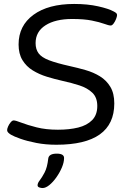

<svg xmlns="http://www.w3.org/2000/svg" viewBox="-20 -726 640 971"><path d="M265 6Q211 6 164.5 -3Q118 -12 84 -24Q50 -36 35 -45Q27 -50 21.5 -55.5Q16 -61 16 -68Q16 -75 21 -86.5Q26 -98 34 -107.5Q42 -117 49 -117Q59 -117 88.5 -105.5Q118 -94 165 -82Q212 -70 273 -70Q331 -70 375.5 -81Q420 -92 446 -118.5Q472 -145 472 -190Q472 -233 447 -257Q422 -281 382 -294Q342 -307 296 -317Q256 -326 217 -338Q178 -350 145.5 -370Q113 -390 93.5 -422Q74 -454 74 -501Q74 -596 149 -651Q224 -706 355 -706Q423 -706 476.5 -694Q530 -682 555 -668Q563 -664 567.5 -660Q572 -656 572 -650Q572 -643 567 -630Q562 -617 554.5 -607Q547 -597 540 -597Q530 -597 507 -605.5Q484 -614 444.5 -622Q405 -630 345 -630Q260 -630 210 -598Q160 -566 160 -508Q160 -477 175 -456.5Q190 -436 227.5 -421.5Q265 -407 332 -392Q373 -383 413 -371.5Q453 -360 485.5 -340Q518 -320 538 -287Q558 -254 558 -203Q558 6 265 6ZM195 225Q188 225 179 222Q170 219 170 211Q170 200 181 186Q192 172 205.5 146.5Q219 121 224 76Q227 51 267 51Q304 51 304 73Q304 95 293 121Q282 147 265 171Q248 195 229.5 210Q211 225 195 225Z"/></svg>

Font: Asap Expanded Expanded Regular
Style: Italic
Weight: 400
Width: 7
Italic angle: -6°
Designer: Pablo Cosgaya
Foundry: Omnibus-Type
Version: Version 3.001; ttfautohint (v1.8.4.7-5d5b)